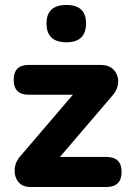

<svg xmlns="http://www.w3.org/2000/svg" viewBox="-20 -752 523 772"><path d="M247 -582Q167 -582 167 -658Q167 -732 247 -732Q326 -732 326 -658Q326 -582 247 -582ZM103 0Q70 0 53.5 -21Q37 -42 39 -72Q41 -102 65 -128L273 -371H96Q35 -371 35 -431Q35 -491 96 -491H383Q420 -491 438.5 -470Q457 -449 455 -419.5Q453 -390 429 -364L221 -121H407Q469 -121 469 -61Q469 0 407 0Z"/></svg>

Font: Chiron GoRound TC EB
Style: Regular
Weight: 700
Designer: Ryoko NISHIZUKA 西塚涼子 (kana, bopomofo & ideographs); Paul D. Hunt (Latin, Greek & Cyrillic); Sandoll Communications 산돌커뮤니
Foundry: Adobe
Version: Version 1.000;hotconv 1.1.1;makeotfexe 2.6.0